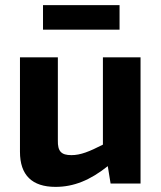

<svg xmlns="http://www.w3.org/2000/svg" viewBox="-20 -717 630 750"><path d="M447 -601V-697H148V-601ZM529 -493H382V-152C329 -125 295 -111 259 -111C219 -111 205 -126 206 -169V-493H58V-124C58 -33 105 13 197 13C268 13 332 -13 401 -68L412 0H529Z"/></svg>

Font: SnT
Style: Bold
Weight: 700
Designer: Natanael Gama
Version: Version 1.001;PS 001.001;hotconv 1.0.70;makeotf.lib2.5.58329